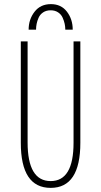

<svg xmlns="http://www.w3.org/2000/svg" viewBox="-20 -901 490 932"><path d="M119 -757Q119 -807 147.8 -844Q176.5 -881 227 -881Q277 -881 305 -844.2Q333 -807.5 333 -757H297Q297 -771 294 -785.2Q291 -799.5 284 -815.2Q277 -831 262 -841Q247 -851 226 -851Q204.5 -851 189.5 -841Q174.5 -831 167.5 -815.2Q160.5 -799.5 157.8 -785.2Q155 -771 155 -757ZM226 11Q81 11 81 -208V-700H114V-210Q114 -22 226 -22Q337 -22 337 -208V-700H370V-208Q370 11 226 11Z"/></svg>

Font: League Mono Condensed Thin
Style: Regular
Weight: 100
Width: 1
Designer: Tyler Finck
Foundry: The League of Moveable Type / Tyler Finck
Version: Version 2.210